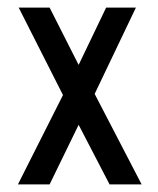

<svg xmlns="http://www.w3.org/2000/svg" viewBox="-20 -483 415 503"><path d="M27 0 145 -234 29 -463H110L186 -313L258 -463H336L228 -237L351 0H267L186 -156L110 0Z"/></svg>

Font: Inconsolata Condensed SemiBold
Style: Regular
Weight: 600
Width: 3
Monospace: yes
Designer: Raph Levien, Cyreal, Brenton Simpson
Foundry: Raph Levien, Cyreal, Google
Version: Version 3.100; ttfautohint (v1.8.4.7-5d5b)